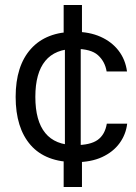

<svg xmlns="http://www.w3.org/2000/svg" viewBox="-20 -643 547 773"><path d="M236.3 -623H310V-492.7L305 -485.7V-17.7L310 -11.7V110H236.3V-13.7L241.3 -20.7V-485.7L236.3 -492.7ZM283.3 10Q163.7 10 103.3 -59Q43 -128 43 -253Q43 -378 104.7 -446.5Q166.3 -515 281.3 -515Q340 -515 384.8 -495Q429.7 -475 457.3 -439.2Q485 -403.3 491.3 -355.3H409.3Q402.7 -395.3 374.5 -420.8Q346.3 -446.3 282.3 -446.3Q202 -446.3 162.2 -397.7Q122.3 -349 122.3 -253Q122.3 -156.3 162.2 -107.5Q202 -58.7 282.3 -58.7Q344 -58.7 373.3 -79.8Q402.7 -101 410 -145H492Q487 -101.7 461.2 -66.3Q435.3 -31 390.8 -10.5Q346.3 10 283.3 10Z"/></svg>

Font: Asta Sans Light
Style: Regular
Weight: 300
Designer: 42dot
Version: Version 1.000